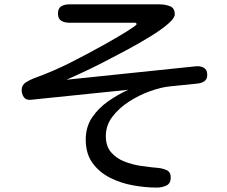

<svg xmlns="http://www.w3.org/2000/svg" viewBox="-20 -807 1040 878"><path d="M697.3 50.8Q644.5 50.8 587.9 40.5Q531.2 30.3 482.4 5.4Q433.6 -19.5 402.8 -62Q372.1 -104.5 372.1 -168.9Q372.1 -226.6 400.9 -269.5Q429.7 -312.5 474.6 -343.8Q519.5 -375 566.4 -396.5L120.1 -350.6Q98.6 -348.6 88.9 -362.8Q79.1 -377 79.1 -395.5Q79.1 -418 98.1 -430.2Q117.2 -442.4 135.7 -449.2Q222.7 -480.5 302.7 -521Q382.8 -561.5 462.9 -606.4Q466.8 -608.4 481.9 -617.2Q497.1 -626 518.1 -638.2Q539.1 -650.4 558.6 -662.6Q578.1 -674.8 591.3 -684.1Q604.5 -693.4 604.5 -696.3Q604.5 -703.1 595.7 -703.1H296.9Q275.4 -703.1 260.3 -711.9Q245.1 -720.7 245.1 -745.1Q245.1 -769.5 260.3 -778.3Q275.4 -787.1 296.9 -787.1H710.9Q734.4 -787.1 756.8 -778.8Q779.3 -770.5 779.3 -741.2Q779.3 -724.6 749 -698.2Q718.8 -671.9 668.9 -641.1Q619.1 -610.4 561 -579.1Q502.9 -547.9 447.3 -519.5Q391.6 -491.2 347.7 -471.2Q303.7 -451.2 284.2 -442.4L876 -503.9Q896.5 -505.9 912.1 -497.1Q927.7 -488.3 927.7 -464.8Q927.7 -444.3 914.6 -435.5Q901.4 -426.8 882.8 -424.8L757.8 -412.1Q716.8 -408.2 666.5 -390.1Q616.2 -372.1 569.8 -342.3Q523.4 -312.5 493.7 -272.9Q463.9 -233.4 463.9 -184.6Q463.9 -138.7 487.8 -110.8Q511.7 -83 548.8 -68.4Q585.9 -53.7 627.4 -47.9Q668.9 -42 703.1 -39.1Q724.6 -37.1 742.7 -28.8Q760.7 -20.5 760.7 4.9Q760.7 32.2 740.7 41.5Q720.7 50.8 697.3 50.8Z"/></svg>

Font: Kosugi Maru
Style: Regular
Weight: 400
Designer: MOTOYA
Version: Version 4.002